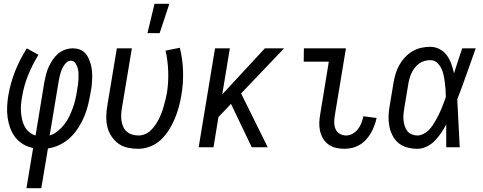

<svg xmlns="http://www.w3.org/2000/svg" viewBox="-20 -774 2540 1009"><path d="M119 215 154 4Q125 -2 101 -16.5Q77 -31 60 -53Q43 -75 33.5 -101.5Q24 -128 20 -156.5Q16 -185 17.5 -214.5Q19 -244 24 -274Q35 -338 59.5 -400Q84 -462 121 -520L182 -486Q150 -434 127.5 -378Q105 -322 96 -265Q92 -244 90.5 -224Q89 -204 90.5 -184Q92 -164 96.5 -144.5Q101 -125 110 -108.5Q119 -92 134 -79.5Q149 -67 167 -62L213 -343Q217 -363 222 -383Q227 -403 236 -422.5Q245 -442 257 -460Q269 -478 285.5 -492Q302 -506 322.5 -513Q343 -520 363 -520Q382 -520 398.5 -514Q415 -508 427 -495.5Q439 -483 446 -467Q453 -451 457.5 -434Q462 -417 463.5 -399Q465 -381 464.5 -362.5Q464 -344 462 -325.5Q460 -307 456 -288Q451 -257 443.5 -225.5Q436 -194 423.5 -163.5Q411 -133 392.5 -104Q374 -75 349.5 -51.5Q325 -28 294 -13Q263 2 232 6L197 215ZM241 -62Q264 -69 283.5 -85Q303 -101 318.5 -121Q334 -141 344.5 -163Q355 -185 363 -207.5Q371 -230 376.5 -253.5Q382 -277 385 -300Q388 -315 390 -330Q392 -345 392.5 -359.5Q393 -374 392.5 -389Q392 -404 388 -417.5Q384 -431 375.5 -443Q367 -455 352 -455Q340 -455 330 -446Q320 -437 313.5 -426Q307 -415 302.5 -403Q298 -391 295 -379.5Q292 -368 290 -356Q288 -344 286 -333Z M707 8Q678 8 650.5 2Q623 -4 602 -19.5Q581 -35 566 -57.5Q551 -80 544.5 -106.5Q538 -133 538.5 -162Q539 -191 544 -219L594 -520H673L621 -208Q618 -191 617 -173.5Q616 -156 618.5 -139.5Q621 -123 627.5 -108Q634 -93 646 -82.5Q658 -72 674 -67Q690 -62 708 -62Q725 -62 742 -69Q759 -76 772.5 -89Q786 -102 796.5 -117.5Q807 -133 815 -149Q823 -165 829.5 -182Q836 -199 840.5 -216Q845 -233 849.5 -250Q854 -267 857 -284Q866 -341 864 -398Q862 -455 850 -508L925 -523Q940 -464 942 -400.5Q944 -337 933 -273Q928 -242 919.5 -211Q911 -180 898.5 -150Q886 -120 868 -91.5Q850 -63 826 -40Q802 -17 770 -4.5Q738 8 707 8ZM755 -600 792 -754H870L819 -600Z M1303 0 1194 -228 1128 -159 1102 0H1024L1110 -520H1188L1148 -278L1372 -520H1473L1247 -283L1387 0Z M1790 8Q1767 8 1745.5 3Q1724 -2 1706.5 -14.5Q1689 -27 1678 -45.5Q1667 -64 1662 -85.5Q1657 -107 1658 -130Q1659 -153 1663 -175L1708 -450H1576L1577 -520H1798L1739 -164Q1736 -146 1736.5 -128Q1737 -110 1744 -94.5Q1751 -79 1766 -70.5Q1781 -62 1799 -62Q1817 -62 1833.5 -71.5Q1850 -81 1861.5 -96Q1873 -111 1879.5 -128.5Q1886 -146 1890 -163L1959 -154Q1955 -134 1947.5 -114Q1940 -94 1929.5 -75.5Q1919 -57 1904 -40.5Q1889 -24 1870.5 -13Q1852 -2 1831.5 3Q1811 8 1790 8Z M2173 8Q2146 8 2120 1Q2094 -6 2074.5 -22Q2055 -38 2043 -61.5Q2031 -85 2026 -111Q2021 -137 2022 -164.5Q2023 -192 2028 -219L2048 -339Q2052 -363 2059 -386.5Q2066 -410 2078 -431.5Q2090 -453 2107.5 -472Q2125 -491 2146.5 -504Q2168 -517 2192.5 -522.5Q2217 -528 2240 -528Q2267 -528 2290 -516Q2313 -504 2328 -483.5Q2343 -463 2351.5 -439Q2360 -415 2366 -389L2367 -392Q2377 -424 2387.5 -456Q2398 -488 2409 -520H2480Q2456 -453 2432.5 -386Q2409 -319 2383 -252Q2387 -189 2389.5 -126Q2392 -63 2396 0H2325Q2325 -30 2325 -60Q2325 -90 2325 -120Q2313 -97 2298 -75Q2283 -53 2264.5 -34Q2246 -15 2222 -3.5Q2198 8 2173 8ZM2174 -62Q2189 -62 2205 -70Q2221 -78 2232.5 -89.5Q2244 -101 2253.5 -115Q2263 -129 2271 -143.5Q2279 -158 2286.5 -173Q2294 -188 2300 -203Q2306 -218 2312 -233.5Q2318 -249 2323 -264Q2323 -284 2321.5 -303.5Q2320 -323 2317.5 -342.5Q2315 -362 2311 -380.5Q2307 -399 2298.5 -416Q2290 -433 2275.5 -445.5Q2261 -458 2241 -458Q2226 -458 2210 -453.5Q2194 -449 2181 -439Q2168 -429 2158 -415.5Q2148 -402 2141.5 -387.5Q2135 -373 2131 -358Q2127 -343 2125 -328L2105 -208Q2102 -192 2100.5 -175.5Q2099 -159 2100.5 -143.5Q2102 -128 2106.5 -113Q2111 -98 2120 -86Q2129 -74 2143.5 -68Q2158 -62 2174 -62Z"/></svg>

Font: Iosevka
Style: Italic
Weight: 400
Italic angle: -9°
Monospace: yes
Designer: Belleve Invis
Foundry: Belleve Invis
Version: Version 32.5.0; ttfautohint (v1.8.4)